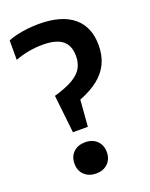

<svg xmlns="http://www.w3.org/2000/svg" viewBox="-142 -825 707 907"><g transform="rotate(-20 211.0 -371.5)"><path d="M144.5 -213.5 123.5 -404Q184.5 -421.5 219 -442Q253.5 -462.5 267.5 -488.2Q281.5 -514 281.5 -547Q281.5 -600 250 -625.5Q218.5 -651 151.5 -651Q115 -651 79.2 -644.5Q43.5 -638 12 -625.5V-723.5Q31.5 -731.5 57.5 -737.5Q83.5 -743.5 112 -746.5Q140.5 -749.5 167 -749.5Q281.5 -749.5 340.5 -700.2Q399.5 -651 399.5 -559Q399.5 -508 381 -468.2Q362.5 -428.5 324.8 -398.5Q287 -368.5 230 -346.5L219.5 -213.5ZM182 7.5Q146.5 7.5 123.5 -13.8Q100.5 -35 100.5 -70.5Q100.5 -107 123 -128.2Q145.5 -149.5 182 -149.5Q218.5 -149.5 240.8 -127.8Q263 -106 263 -70.5Q263 -36 240.5 -14.2Q218 7.5 182 7.5Z"/></g></svg>

Font: Encode Sans SC Condensed SemiBold
Style: Regular
Weight: 600
Width: 3
Designer: Multiple Designers
Foundry: Impallari Type
Version: Version 3.002